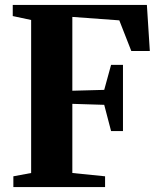

<svg xmlns="http://www.w3.org/2000/svg" viewBox="-20 -763 651 783"><path d="M107 -57.5V-681.5L32 -697.5V-743H579L591 -555H515.5L466.5 -680L275 -694V-393L405 -396.5L433 -498.5H481.5V-228.5H433L405 -335.5L275 -339.5V-57.5L408.5 -44V0H34.5V-44Z"/></svg>

Font: Merriweather 72pt ExtraBold
Style: Regular
Weight: 800
Version: Version 2.100